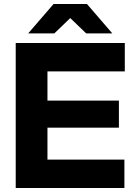

<svg xmlns="http://www.w3.org/2000/svg" viewBox="-20 -934 668 954"><path d="M58.1 0V-720.2H600.1V-579.1H215.8V-434.1H570.8V-299.8H215.8V-141.1H598.1V0ZM120.1 -768.1 246.1 -914.1H412.1L538.1 -768.1H408.2L329.1 -844.2L250 -768.1Z"/></svg>

Font: Aspekta 400
Style: Bold
Weight: 700
Designer: Ivo Dolenc
Version: Version 2.000